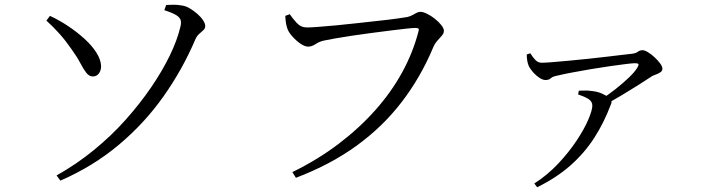

<svg xmlns="http://www.w3.org/2000/svg" viewBox="-20 -733 3020 811"><path d="M219 8Q303 -39 377 -99.5Q451 -160 511.5 -228Q572 -296 619 -365Q666 -434 697.5 -499Q729 -564 742 -620Q746 -635 743.5 -646.5Q741 -658 726 -668Q711 -678 674 -690L682 -712Q697 -713 713.5 -713Q730 -713 747 -710Q764 -708 781 -698Q798 -688 813.5 -674.5Q829 -661 838 -647Q847 -633 847 -623Q847 -613 839 -605.5Q831 -598 821 -589.5Q811 -581 804 -564Q750 -438 670 -325Q590 -212 481.5 -121Q373 -30 235 30ZM372 -410Q357 -410 345 -425Q333 -440 319.5 -466Q306 -492 283 -524Q259 -559 232.5 -589Q206 -619 176 -646L191 -666Q230 -648 267.5 -623Q305 -598 336.5 -569.5Q368 -541 387 -511Q406 -481 407 -454Q407 -435 397.5 -422.5Q388 -410 372 -410Z M1215 -6Q1323 -59 1410.5 -125.5Q1498 -192 1565.5 -268Q1633 -344 1678.5 -427Q1724 -510 1747 -598Q1751 -610 1747 -612.5Q1743 -615 1735 -615Q1724 -615 1696 -612Q1668 -609 1629 -604Q1590 -599 1547.5 -593.5Q1505 -588 1465.5 -582Q1426 -576 1395 -570.5Q1364 -565 1350 -562Q1330 -558 1313.5 -547Q1297 -536 1282 -536Q1267 -536 1248.5 -549Q1230 -562 1215 -579Q1200 -596 1195 -609Q1191 -620 1188.5 -632.5Q1186 -645 1185 -666L1204 -673Q1216 -655 1233.5 -636Q1251 -617 1277 -617Q1292 -617 1324.5 -619.5Q1357 -622 1401 -626Q1445 -630 1492 -635.5Q1539 -641 1582 -645.5Q1625 -650 1656.5 -654.5Q1688 -659 1700 -661Q1713 -664 1722.5 -669.5Q1732 -675 1740 -679Q1748 -683 1756 -683Q1767 -683 1783.5 -675Q1800 -667 1816.5 -654Q1833 -641 1844 -627Q1855 -613 1855 -603Q1855 -592 1846 -582Q1837 -572 1826.5 -560Q1816 -548 1809 -531Q1757 -407 1677.5 -303Q1598 -199 1487.5 -118.5Q1377 -38 1230 18Z M2519 -313Q2550 -333 2581 -357.5Q2612 -382 2636.5 -405.5Q2661 -429 2672 -447Q2679 -459 2676.5 -462.5Q2674 -466 2662 -466Q2652 -466 2623.5 -462.5Q2595 -459 2556.5 -453.5Q2518 -448 2476.5 -441Q2435 -434 2398 -427Q2361 -420 2336 -414Q2314 -410 2306.5 -402.5Q2299 -395 2284 -395Q2273 -395 2259 -404Q2245 -413 2232.5 -427Q2220 -441 2214 -453Q2209 -465 2207 -477Q2205 -489 2205 -503L2220 -508Q2232 -489 2242.5 -478.5Q2253 -468 2269 -468Q2283 -468 2313 -470.5Q2343 -473 2382 -476.5Q2421 -480 2463 -484.5Q2505 -489 2543.5 -493.5Q2582 -498 2610.5 -501.5Q2639 -505 2650 -506Q2666 -508 2674.5 -514.5Q2683 -521 2694 -521Q2703 -521 2717 -512.5Q2731 -504 2745 -491Q2759 -478 2768.5 -465Q2778 -452 2778 -443Q2778 -433 2768.5 -427Q2759 -421 2747 -417Q2735 -413 2726 -406Q2708 -394 2676.5 -374Q2645 -354 2607.5 -331.5Q2570 -309 2532 -289ZM2237 42Q2293 6 2338 -42Q2383 -90 2415.5 -139Q2448 -188 2465 -228Q2482 -268 2482 -287Q2482 -305 2464.5 -315.5Q2447 -326 2422 -334L2425 -350Q2441 -350 2452.5 -350.5Q2464 -351 2475 -349Q2502 -347 2522 -338Q2542 -329 2551 -321Q2559 -314 2562 -308Q2565 -302 2560 -291Q2531 -214 2490 -150.5Q2449 -87 2390.5 -35Q2332 17 2249 58Z"/></svg>

Font: Noto Serif KR
Style: Regular
Weight: 400
Designer: Ryoko NISHIZUKA  (kana & ideographs); Frank Grießhammer (Latin, Greek & Cyrillic); Wenlong ZHANG  (bopomofo); Sandoll Co
Foundry: Adobe
Version: Version 2.003-H1;hotconv 1.1.1;makeotfexe 2.6.0